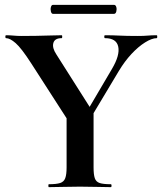

<svg xmlns="http://www.w3.org/2000/svg" viewBox="-20 -770 667 790"><path d="M318 -278 441 -487Q474 -543 466.5 -578Q459 -613 412 -613Q409 -613 409 -619Q409 -625 412 -625Q444 -625 472 -623.5Q500 -622 547 -622Q572 -622 587.5 -623.5Q603 -625 625 -625Q627 -625 627 -619Q627 -613 625 -613Q605 -613 577 -595.5Q549 -578 521 -548Q493 -518 469 -478L339 -261ZM260 -274 108 -510Q68 -572 44.5 -592.5Q21 -613 5 -613Q2 -613 2 -619Q2 -625 5 -625Q20 -625 36 -623.5Q52 -622 67 -622Q95 -622 127 -622.5Q159 -623 187.5 -624Q216 -625 234 -625Q236 -625 236 -619Q236 -613 234 -613Q205 -613 199.5 -593Q194 -573 212 -546L356 -319ZM254 -310 365 -319V-81Q365 -52 370 -37Q375 -22 390 -17Q405 -12 436 -12Q439 -12 439 -6Q439 0 436 0Q410 0 378.5 -1Q347 -2 309 -2Q273 -2 240 -1Q207 0 181 0Q179 0 179 -6Q179 -12 181 -12Q212 -12 227.5 -17Q243 -22 248.5 -37Q254 -52 254 -81ZM198 -713Q192 -713 189.5 -722.5Q187 -732 189.5 -741Q192 -750 198 -750H449Q456 -750 458.5 -741Q461 -732 458.5 -722.5Q456 -713 449 -713Z"/></svg>

Font: Cormorant Garamond Light
Style: Bold
Weight: 700
Version: Version 4.001